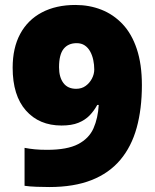

<svg xmlns="http://www.w3.org/2000/svg" viewBox="-20 -744 626 774"><path d="M552 -401Q552 -305 531 -229Q510 -153 465 -99.5Q420 -46 349 -18Q278 10 179 10Q157 10 128 9Q99 8 79 5V-148Q100 -144 121 -142Q142 -140 170 -140Q251 -140 295 -163Q339 -186 357 -227Q375 -268 378 -321H372Q359 -297 341 -278.5Q323 -260 296 -249Q269 -238 228 -238Q138 -238 84.5 -298.5Q31 -359 31 -471Q31 -551 61.5 -607.5Q92 -664 149 -694Q206 -724 284 -724Q340 -724 388.5 -705Q437 -686 474 -647Q511 -608 531.5 -546.5Q552 -485 552 -401ZM289 -570Q255 -570 236.5 -547Q218 -524 218 -473Q218 -433 235.5 -409.5Q253 -386 287 -386Q309 -386 325 -397.5Q341 -409 350.5 -427Q360 -445 360 -464Q360 -483 356 -502Q352 -521 343.5 -536.5Q335 -552 321.5 -561Q308 -570 289 -570Z"/></svg>

Font: Noto Sans Hebrew Thin Black
Style: Regular
Weight: 900
Version: Version 3.001